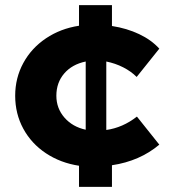

<svg xmlns="http://www.w3.org/2000/svg" viewBox="-20 -726 655 746"><path d="M287 -82Q215 -93 158.5 -130.5Q102 -168 70.5 -226Q39 -284 39 -354Q39 -423 70.5 -481Q102 -539 158.5 -577Q215 -615 287 -626V-706H415V-625Q473 -616 520.5 -593.5Q568 -571 599 -537L511 -427Q489 -449 458.5 -464.5Q428 -480 393 -487V-221Q457 -230 512 -273L599 -164Q523 -100 415 -84V0H287ZM313 -222V-487Q260 -476 229.5 -440.5Q199 -405 199 -354Q199 -305 230.5 -269Q262 -233 313 -222Z"/></svg>

Font: Lexend Exa HM Xlight
Style: Bold
Weight: 700
Designer: Bonnie Shaver-Troup, Thomas Jockin, Octavio Pardo
Foundry: Lexend
Version: Version 1.091